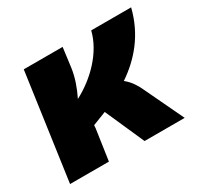

<svg xmlns="http://www.w3.org/2000/svg" viewBox="-112 -638 812 779"><g transform="rotate(-30 294.0 -248.5)"><path d="M408 -253C488 -307 555 -384 583 -497H396C374 -407 296 -328 210 -283C230 -324 244 -363 250 -405L262 -497H80L10 0H192L213 -144C213 -149 214 -153 214 -158C235 -166 256 -174 278 -183L359 0H547L459 -185C448 -209 432 -234 408 -253Z"/></g></svg>

Font: Exo 2 Extra Bold
Style: Italic
Weight: 800
Italic angle: -8°
Designer: Natanael Gama
Version: Version 1.001;PS 001.001;hotconv 1.0.88;makeotf.lib2.5.64775